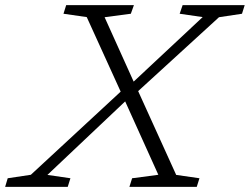

<svg xmlns="http://www.w3.org/2000/svg" viewBox="-78 -727 972 747"><path d="M538 -47 409 -332.5 106.5 -46.5 196 -33.5 185.5 0H-58L-48 -33.5L42 -47L391.5 -370.5L259.5 -660.5L169 -673.5L179.5 -707H443L431 -673.5L329 -660L442 -409.5L710.5 -660.5L621 -673.5L632.5 -707H874L863.5 -673.5L774 -660L459.5 -372.5L607.5 -46.5L698 -33.5L687.5 0H425.5L436 -33.5Z"/></svg>

Font: Newsreader Caption Light
Style: Italic
Weight: 300
Italic angle: -17°
Designer: Hugues Gentile
Foundry: Production Type
Version: Version 1.001